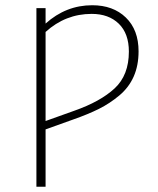

<svg xmlns="http://www.w3.org/2000/svg" viewBox="-20 -713 602 733"><path d="M332 -693Q412 -693 460.5 -646Q509 -599 509 -517Q509 -463 490.5 -421Q472 -379 435.5 -348.5Q399 -318 358 -297.5Q317 -277 260 -257L154 -219V0H119V-682H154V-623Q232 -693 332 -693ZM263 -290Q363 -325 417.5 -375.5Q472 -426 472 -516Q472 -585 433.5 -622.5Q395 -660 330 -660Q230 -660 154 -591V-251Z"/></svg>

Font: Fira Sans UltraLight
Style: Regular
Weight: 200
Designer: Carrois Corporate & Edenspiekermann AG
Foundry: Carrois Corporate GbR & Edenspiekermann AG
Version: Version 4.106;PS 004.106;hotconv 1.0.70;makeotf.lib2.5.58329